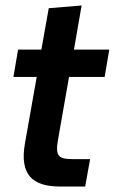

<svg xmlns="http://www.w3.org/2000/svg" viewBox="-20 -681 440 701"><path d="M199 0H291L309 -100H248C193 -100 181 -110 192 -172L232 -400H362L379 -500H250L278 -661L158 -651L131 -500H46L29 -400H114L71 -157C51 -43 99 0 199 0Z"/></svg>

Font: Uncut Sans Semibold
Style: Italic
Weight: 600
Italic angle: -10°
Designer: Kasper Nordkvist
Foundry: Uncut Type
Version: Version 1.111;FEAKit 1.0